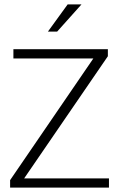

<svg xmlns="http://www.w3.org/2000/svg" viewBox="-20 -854 546 874"><path d="M471 -630V-598L90 -42H476V0H26V-34L405 -588H41V-630ZM240 -710H198L288 -834H351Z"/></svg>

Font: Mukta Vaani ExtraLight
Style: Regular
Weight: 275
Designer: Noopur Datye, Girish Dalvi, Yashodeep Gholap, Pallavi Karambelkar
Foundry: Ek Type
Version: Version 2.538;PS 1.000;hotconv 16.6.51;makeotf.lib2.5.65220;